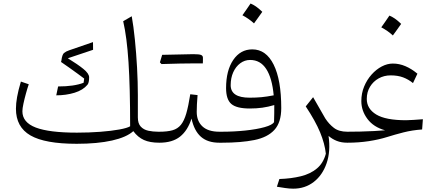

<svg xmlns="http://www.w3.org/2000/svg" viewBox="-20 -831 2554 1118"><path d="M782.7 -147.5Q782.7 -111.8 799.6 -93.8Q816.4 -75.7 843.5 -69.8Q870.6 -64 900.9 -64H908.2V0H907.7Q853 0 817.9 -15.9Q782.7 -31.7 756.3 -67.4Q716.8 -31.7 632.1 -12.7Q547.4 6.3 426.3 6.3Q241.7 6.3 157.2 -42.5Q72.8 -91.3 72.8 -197.8Q72.8 -228.5 79.6 -266.6Q86.4 -304.7 101.6 -356L147.5 -340.3Q139.6 -317.4 131.1 -286.6Q122.6 -255.9 116.5 -227.5Q110.4 -199.2 110.4 -183.1Q110.4 -118.2 188.2 -88.4Q266.1 -58.6 427.7 -58.6Q498.5 -58.6 563.2 -63.5Q627.9 -68.4 674.6 -76.9Q721.2 -85.4 737.8 -95.7Q737.8 -322.3 728.3 -468.5Q718.8 -614.7 697.3 -707.5L747.1 -736.3Q757.3 -679.7 765.4 -600.8Q773.4 -522 778.1 -437.3Q782.7 -352.5 782.7 -276.9ZM521.5 -585.9 522 -541 375 -491.7Q433.1 -456.1 466.1 -429.2Q499 -402.3 499 -380.9Q499 -349.1 489.3 -337.4Q463.4 -306.2 414.1 -291Q364.7 -275.9 307.6 -275.9L318.4 -327.6Q411.6 -327.6 466.8 -349.1L470.2 -373.5Q457 -383.8 433.1 -401.1Q409.2 -418.5 382.8 -437.3Q356.4 -456.1 335.4 -470.2L337.4 -478Q341.8 -513.2 352.8 -522.5Q363.8 -531.7 382.8 -538.1Z M1111.8 -461.9Q1041.5 -461.9 920.4 -458Q914.1 -464.4 911.1 -467.8Q919.9 -498 924.3 -511.7Q1070.8 -515.6 1106 -515.6Q1141.1 -515.6 1151.4 -510.7Q1161.6 -505.9 1161.6 -495.1V-476.1Q1161.6 -468.3 1161.1 -461.9ZM908.2 0Q893.6 0 893.6 -30.8V-33.2Q893.6 -64 908.2 -64Q954.6 -64 984.6 -72.5Q1014.6 -81.1 1033.4 -104.2Q1052.2 -127.4 1064.7 -170.4Q1077.1 -213.4 1087.9 -282.2L1130.4 -277.3Q1127.9 -248.5 1126.7 -223.9Q1125.5 -199.2 1125.5 -179.7Q1125.5 -126 1158.7 -95Q1191.9 -64 1257.3 -64H1257.8V0H1257.3Q1189 0 1149.7 -34.9Q1110.4 -69.8 1095.2 -140.6Q1073.2 -71.3 1028.6 -35.6Q983.9 0 908.2 0Z M1617.7 -201.7Q1617.7 -118.2 1577.9 -74.7Q1538.1 -31.2 1461.2 -15.6Q1384.3 0 1272 0H1257.8Q1243.2 0 1243.2 -30.8V-33.2Q1243.2 -64 1257.8 -64H1270.5Q1342.8 -64 1409.2 -71Q1475.6 -78.1 1521 -90.8Q1566.4 -103.5 1575.7 -120.1Q1576.7 -144.5 1576.9 -171.4Q1577.1 -198.2 1577.1 -219.2Q1540.5 -208.5 1507.3 -203.9Q1474.1 -199.2 1434.1 -199.2Q1357.9 -199.2 1327.1 -225.6Q1296.4 -252 1296.4 -317.9Q1296.4 -420.4 1338.1 -481.9Q1379.9 -543.5 1449.2 -543.5Q1529.3 -543.5 1573.5 -454.6Q1617.7 -365.7 1617.7 -201.7ZM1573.7 -275.9Q1564.5 -376.5 1530.3 -429.2Q1496.1 -481.9 1436.5 -481.9Q1404.8 -481.9 1378.9 -462.6Q1353 -443.4 1338.1 -410.2Q1323.2 -377 1323.2 -335Q1323.2 -262.2 1433.6 -262.2Q1470.7 -262.2 1502.2 -265.1Q1533.7 -268.1 1573.7 -275.9ZM1439 -810.5Q1453.6 -804.7 1470.5 -793.2Q1487.3 -781.7 1507.3 -762.2Q1495.6 -745.6 1483.6 -728.8Q1471.7 -711.9 1459 -694.8Q1443.8 -709 1426.5 -720.9Q1409.2 -732.9 1391.6 -742.2Q1403.8 -759.3 1415.3 -775.9Q1426.8 -792.5 1439 -810.5Z M1803.2 -265.1 1874 -141.6Q1895.5 -108.4 1924.6 -86.2Q1953.6 -64 2002.4 -64H2002.9V0H2002.4Q1967.8 0 1941.2 -10.5Q1914.6 -21 1893.1 -39.6Q1905.8 50.3 1881.8 119.6Q1857.9 189 1807.1 228.3Q1756.3 267.6 1687.5 267.6Q1666 267.6 1640.6 263.9Q1615.2 260.3 1592.3 256.3L1606.9 211.4Q1676.3 209 1731.9 195.3Q1787.6 181.6 1825.2 150.1Q1862.8 118.7 1877.4 64Q1871.1 5.4 1844 -60.3Q1816.9 -126 1760.3 -211.4Z M2267.6 -460.9Q2304.7 -460.9 2340.3 -445.8Q2376 -430.7 2410.6 -401.9L2384.8 -347.2Q2358.4 -368.7 2327.4 -380.4Q2296.4 -392.1 2254.4 -392.1Q2216.3 -392.1 2184.8 -374.5Q2153.3 -356.9 2134.5 -325.9Q2115.7 -294.9 2115.7 -254.9Q2115.7 -197.8 2170.7 -164.3Q2225.6 -130.9 2344.2 -130.9Q2359.9 -130.9 2387.5 -132.8Q2415 -134.8 2442.4 -136.7L2438 -77.1Q2380.9 -73.2 2329.3 -60.1Q2277.8 -46.9 2234.4 -33.2Q2186.5 -18.1 2127.2 -9Q2067.9 0 2002.9 0Q1988.3 0 1988.3 -30.8V-33.2Q1988.3 -64 2002.9 -64Q2036.6 -64 2077.9 -64.9Q2119.1 -65.9 2158 -67.9Q2196.8 -69.8 2222.2 -72.3Q2155.3 -90.8 2119.6 -138.4Q2084 -186 2084 -242.2Q2084 -287.6 2100.3 -327.1Q2116.7 -366.7 2143.8 -397Q2170.9 -427.2 2203.1 -444.1Q2235.4 -460.9 2267.6 -460.9ZM2247.6 -740.2Q2262.2 -734.4 2279.1 -722.9Q2295.9 -711.4 2315.9 -691.9Q2304.2 -675.3 2292.2 -658.4Q2280.3 -641.6 2267.6 -624.5Q2252.4 -638.7 2235.1 -650.6Q2217.8 -662.6 2200.2 -671.9Q2212.4 -689 2223.9 -705.6Q2235.4 -722.2 2247.6 -740.2Z"/></svg>

Font: Pinar-FD Light
Style: Regular
Weight: 300
Designer: Amin Abedi
Version: Version 2.000